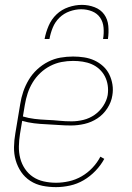

<svg xmlns="http://www.w3.org/2000/svg" viewBox="-20 -760 540 788"><path d="M210 8Q181 8 154 2.5Q127 -3 104.5 -17.5Q82 -32 67 -54Q52 -76 44.5 -102Q37 -128 37.5 -156.5Q38 -185 43 -213L63 -333Q67 -359 75.5 -384Q84 -409 98 -432.5Q112 -456 132.5 -475Q153 -494 177.5 -506.5Q202 -519 228 -523.5Q254 -528 280 -528Q303 -528 325.5 -524.5Q348 -521 367.5 -512Q387 -503 403 -488.5Q419 -474 428.5 -454.5Q438 -435 441.5 -413Q445 -391 441 -368Q437 -341 420.5 -315.5Q404 -290 379.5 -274Q355 -258 327 -251.5Q299 -245 271 -245Q246 -245 220.5 -247Q195 -249 170 -250Q145 -251 120 -254Q95 -257 71 -264L62 -210Q58 -185 57.5 -159.5Q57 -134 63 -110.5Q69 -87 82.5 -67Q96 -47 115.5 -34Q135 -21 159.5 -15.5Q184 -10 210 -10Q236 -10 263 -16Q290 -22 314.5 -36Q339 -50 359 -71Q379 -92 392 -117L408 -108Q394 -82 372 -59Q350 -36 323.5 -20.5Q297 -5 267.5 1.5Q238 8 210 8ZM274 -262Q298 -262 322.5 -268Q347 -274 368 -288.5Q389 -303 403.5 -325Q418 -347 422 -370Q425 -391 422 -410.5Q419 -430 410.5 -446.5Q402 -463 388 -476Q374 -489 356.5 -496.5Q339 -504 319.5 -507Q300 -510 280 -510Q256 -510 232.5 -505.5Q209 -501 186.5 -489.5Q164 -478 145.5 -460.5Q127 -443 114 -421.5Q101 -400 93.5 -377Q86 -354 82 -330L74 -282Q97 -275 122 -272Q147 -269 172.5 -268Q198 -267 223 -264.5Q248 -262 274 -262ZM163 -600Q168 -627 179.5 -654Q191 -681 212 -701Q233 -721 261 -730.5Q289 -740 316 -740Q343 -740 368 -730.5Q393 -721 407.5 -701Q422 -681 424.5 -654Q427 -627 423 -600H403Q407 -623 405 -646.5Q403 -670 391 -687.5Q379 -705 358 -713.5Q337 -722 313 -722Q290 -722 266 -713.5Q242 -705 224 -687.5Q206 -670 196.5 -646.5Q187 -623 183 -600Z"/></svg>

Font: Iosevka SS04 Thin
Style: Italic
Weight: 100
Italic angle: -9°
Monospace: yes
Designer: Belleve Invis
Foundry: Belleve Invis
Version: Version 19.0.0; ttfautohint (v1.8.4)